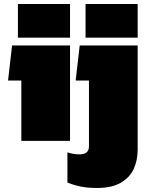

<svg xmlns="http://www.w3.org/2000/svg" viewBox="-20 -700 739 954"><path d="M69 -513V-680H328V-513ZM405 -513V-680H664V-513ZM462 234Q416 234 381.5 227Q347 220 315 207V57Q344 67 375 67Q422 67 422 27V-300H356L376 -474H664V43Q664 98 643.5 141Q623 184 578.5 209Q534 234 462 234ZM86 0V-300H20L40 -474H328V0Z"/></svg>

Font: Kanit Black
Style: Regular
Weight: 900
Designer: Katatrad Team
Foundry: CadsonDemak
Version: Version 2.000; ttfautohint (v1.8.3)